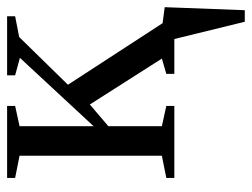

<svg xmlns="http://www.w3.org/2000/svg" viewBox="-102 -396 692 527"><g transform="rotate(-90 243.5 -133.0)"><path d="M486.8 -26.4 478.5 193.4H446.8L399.4 0H303.7V-22L345.7 -34.2L219.7 -231.9L160.2 -181.2V-34.2L215.8 -22V0H18.1V-22L79.1 -34.2V-424.8L18.1 -437V-459H215.8V-437L160.2 -424.8V-221.7L347.7 -423.8L299.8 -437V-459H461.9V-437L404.8 -425.8L273.9 -292L442.9 -32.2Z"/></g></svg>

Font: Times New Roman
Style: Regular
Weight: 400
Designer: Steve Matteson
Foundry: Ascender Corporation
Version: Version 2.00.3